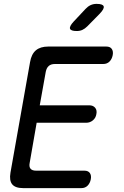

<svg xmlns="http://www.w3.org/2000/svg" viewBox="-20 -970 640 990"><path d="M185 -427H440Q460 -427 470.5 -414.5Q481 -402 477 -382Q474 -362 459 -349.5Q444 -337 424 -337H169L133 -130Q129 -110 137.5 -100Q146 -90 166 -90H415Q435 -90 443.5 -77.5Q452 -65 448 -45Q444 -25 431.5 -12.5Q419 0 399 0H100Q59 0 43 -19.5Q27 -39 34 -80L135 -650Q142 -691 165 -710.5Q188 -730 229 -730H528Q548 -730 556.5 -717.5Q565 -705 561 -685Q557 -665 544.5 -652.5Q532 -640 512 -640H263Q243 -640 231.5 -630Q220 -620 216 -600ZM376 -810Q345 -810 341 -822Q337 -834 360 -859L421 -924Q433 -937 447 -943.5Q461 -950 478 -950Q510 -950 514.5 -937.5Q519 -925 494 -899L430 -834Q418 -822 405 -816Q392 -810 376 -810Z"/></svg>

Font: Maple Mono
Style: Italic
Weight: 400
Italic angle: -10°
Monospace: yes
Designer: subframe7536
Version: Version 7.300